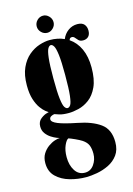

<svg xmlns="http://www.w3.org/2000/svg" viewBox="-135 -736 727 1053"><g transform="rotate(-15 228.0 -209.5)"><path d="M219.5 249Q173.5 249 128 236.2Q82.5 223.5 52.2 194.2Q22 165 22 116.5Q22 86 35.2 64.5Q48.5 43 67.8 29.2Q87 15.5 105.5 9.5Q124 3.5 134.5 4Q131.5 3.5 118 -1.8Q104.5 -7 88 -17.5Q71.5 -28 59.2 -44.5Q47 -61 47 -84.5Q47 -112.5 67.2 -128Q87.5 -143.5 104 -146.5Q110 -149 113 -148.5Q109 -150.5 96.8 -160Q84.5 -169.5 70 -189.2Q55.5 -209 45 -241.2Q34.5 -273.5 34.5 -321Q34.5 -380.5 52.8 -420.5Q71 -460.5 99.5 -484.5Q128 -508.5 160 -519Q192 -529.5 219.5 -529.5Q265.5 -529.5 301.5 -513Q312.5 -540.5 335.8 -557.5Q359 -574.5 388 -574.5Q414.5 -574.5 426.8 -560.8Q439 -547 439 -525Q439 -503 427.8 -491.5Q416.5 -480 397.5 -480Q381 -480 372.2 -488.5Q363.5 -497 357.2 -505.2Q351 -513.5 340.5 -513.5Q329 -513.5 325.5 -500Q362.5 -475 382.8 -430.8Q403 -386.5 403 -325.5Q403 -257.5 383.8 -215.8Q364.5 -174 335 -152.2Q305.5 -130.5 274 -123Q242.5 -115.5 218.5 -115.5Q186 -115.5 165.8 -121.5Q145.5 -127.5 140.5 -130Q139.5 -130 138.5 -130Q132 -130 121.2 -124.5Q110.5 -119 110.5 -107.5Q110.5 -92.5 143.5 -79Q176.5 -65.5 249.5 -51Q330 -35.5 376.5 -1.8Q423 32 423 103.5Q423 148 402 176.5Q381 205 348.8 220.8Q316.5 236.5 281.8 242.8Q247 249 219.5 249ZM218.5 -143.5Q228 -143.5 235.8 -155.2Q243.5 -167 248 -205.2Q252.5 -243.5 252.5 -323.5Q252.5 -398.5 247.8 -436.8Q243 -475 235.2 -488Q227.5 -501 218.5 -501Q209.5 -501 201.8 -488Q194 -475 189.5 -436.5Q185 -398 185 -322Q185 -243 189.8 -205Q194.5 -167 202.2 -155.2Q210 -143.5 218.5 -143.5ZM219.5 223.5Q251.5 223.5 271 196Q290.5 168.5 290.5 134Q290.5 106 282.8 86.8Q275 67.5 252 52Q238 43 214.2 32.2Q190.5 21.5 179.5 18Q167.5 22.5 155.5 49.8Q143.5 77 143.5 115.5Q143.5 161 163.5 192.2Q183.5 223.5 219.5 223.5ZM219 -571Q199 -571 184.8 -585.5Q170.5 -600 170.5 -619Q170.5 -639 184.8 -653.5Q199 -668 219 -668Q237 -668 251.5 -653.5Q266 -639 266 -619Q266 -600 251.5 -585.5Q237 -571 219 -571Z"/></g></svg>

Font: Imbue 50pt Black
Style: Regular
Weight: 900
Designer: Tyler Finck
Foundry: Etcetera Type Company
Version: Version 1.102; ttfautohint (v1.8.3)